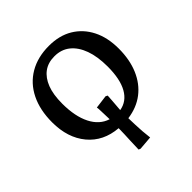

<svg xmlns="http://www.w3.org/2000/svg" viewBox="-184 -657 953 953"><g transform="rotate(-45 292.5 -180.5)"><path d="M264 161 254 157Q255 123 256 98.5Q257 74 258 53.5Q259 33 259 12Q160 4 103 -64.5Q46 -133 46 -242Q46 -328 77 -391Q108 -454 166 -488Q224 -522 303 -522Q376 -522 428.5 -490.5Q481 -459 510 -402Q539 -345 539 -267Q539 -189 513.5 -129.5Q488 -70 441 -34Q394 2 328 11Q329 36 329.5 59Q330 82 332 105.5Q334 129 337 155ZM328 -46Q381 -55 409 -105Q437 -155 437 -243Q437 -313 419 -362.5Q401 -412 367.5 -439Q334 -466 286 -466Q241 -466 210.5 -443.5Q180 -421 163.5 -378.5Q147 -336 147 -272Q147 -183 176 -125.5Q205 -68 259 -51Q259 -68 258 -83Q257 -98 257 -111.5Q257 -125 255 -137L325 -146L335 -141Q334 -125 333 -109Q332 -93 330.5 -77Q329 -61 328 -46Z"/></g></svg>

Font: Literata 18pt
Style: Regular
Weight: 400
Designer: Latin by Veronika Burian and Jose Scaglione. Greek by Irene Vlachou. Cyrillic by Vera Evstafieva.
Foundry: TypeTogether
Version: Version 3.103;gftools[0.9.29]